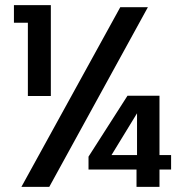

<svg xmlns="http://www.w3.org/2000/svg" viewBox="-20 -724 722 744"><path d="M34 -636V-704H177V-352H88V-636ZM553 -696 171 0H63L446 -696ZM643 -67H598V0H509V-67H323V-117L474 -353H598V-123H643ZM511 -285 412 -123H511Z"/></svg>

Font: Fz Poppins Med
Style: Regular
Weight: 500
Designer: Ninad Kale (Devanagari), Jonny Pinhorn (Latin)
Foundry: Indian Type Foundry
Version: Vit hóa bi Vntype.Com & FontZin.Com